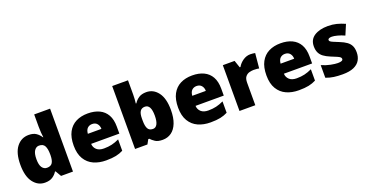

<svg xmlns="http://www.w3.org/2000/svg" viewBox="-34 -1465 4173 2179"><g transform="rotate(-20 2053.0 -375.0)"><path d="M238 10Q153 10 97.5 -63Q42 -136 42 -276Q42 -418 98.5 -490.5Q155 -563 245 -563Q301 -563 334.5 -540Q368 -517 390 -482H394Q390 -503 387.5 -540Q385 -577 385 -612V-760H577V0H433L392 -70H385Q365 -37 330 -13.5Q295 10 238 10ZM316 -141Q362 -141 381 -170Q400 -199 401 -259V-274Q401 -339 382.5 -374Q364 -409 314 -409Q280 -409 257.5 -376Q235 -343 235 -273Q235 -204 257.5 -172.5Q280 -141 316 -141Z M976 10Q892 10 826.5 -19.5Q761 -49 723 -112Q685 -175 685 -273Q685 -373 719.5 -437Q754 -501 815.5 -532Q877 -563 958 -563Q1039 -563 1097.5 -535Q1156 -507 1187.5 -451Q1219 -395 1219 -310V-225H878Q880 -182 910.5 -154Q941 -126 999 -126Q1051 -126 1094 -136Q1137 -146 1183 -168V-31Q1143 -10 1095.5 0Q1048 10 976 10ZM882 -345H1046Q1046 -382 1025 -407.5Q1004 -433 965 -433Q931 -433 908.5 -412Q886 -391 882 -345Z M1659 10Q1601 10 1570 -10.5Q1539 -31 1518 -54H1506L1476 0H1327V-760H1518V-588Q1518 -559 1516 -532Q1514 -505 1511 -482H1518Q1539 -516 1574 -539.5Q1609 -563 1665 -563Q1751 -563 1806 -490Q1861 -417 1861 -278Q1861 -184 1835.5 -119.5Q1810 -55 1764.5 -22.5Q1719 10 1659 10ZM1597 -144Q1631 -144 1649 -178.5Q1667 -213 1667 -280Q1667 -413 1595 -413Q1555 -413 1536.5 -385Q1518 -357 1518 -298V-271Q1518 -207 1535.5 -175.5Q1553 -144 1597 -144Z M2237 10Q2153 10 2087.5 -19.5Q2022 -49 1984 -112Q1946 -175 1946 -273Q1946 -373 1980.5 -437Q2015 -501 2076.5 -532Q2138 -563 2219 -563Q2300 -563 2358.5 -535Q2417 -507 2448.5 -451Q2480 -395 2480 -310V-225H2139Q2141 -182 2171.5 -154Q2202 -126 2260 -126Q2312 -126 2355 -136Q2398 -146 2444 -168V-31Q2404 -10 2356.5 0Q2309 10 2237 10ZM2143 -345H2307Q2307 -382 2286 -407.5Q2265 -433 2226 -433Q2192 -433 2169.5 -412Q2147 -391 2143 -345Z M2588 0V-553H2730L2760 -465H2769Q2792 -506 2833.5 -534.5Q2875 -563 2922 -563Q2938 -563 2955 -561Q2972 -559 2980 -557L2963 -377Q2953 -379 2938.5 -381Q2924 -383 2898 -383Q2874 -383 2846.5 -376Q2819 -369 2799 -345.5Q2779 -322 2779 -272V0Z M3304 10Q3220 10 3154.5 -19.5Q3089 -49 3051 -112Q3013 -175 3013 -273Q3013 -373 3047.5 -437Q3082 -501 3143.5 -532Q3205 -563 3286 -563Q3367 -563 3425.5 -535Q3484 -507 3515.5 -451Q3547 -395 3547 -310V-225H3206Q3208 -182 3238.5 -154Q3269 -126 3327 -126Q3379 -126 3422 -136Q3465 -146 3511 -168V-31Q3471 -10 3423.5 0Q3376 10 3304 10ZM3210 -345H3374Q3374 -382 3353 -407.5Q3332 -433 3293 -433Q3259 -433 3236.5 -412Q3214 -391 3210 -345Z M3832 10Q3773 10 3726.5 3.5Q3680 -3 3632 -21V-174Q3685 -150 3739 -139.5Q3793 -129 3824 -129Q3856 -129 3871 -136Q3886 -143 3886 -157Q3886 -169 3876 -178Q3866 -187 3840.5 -198Q3815 -209 3768 -228Q3722 -247 3691.5 -269.5Q3661 -292 3646 -323.5Q3631 -355 3631 -400Q3631 -481 3693.5 -522Q3756 -563 3859 -563Q3914 -563 3962 -551Q4010 -539 4062 -516L4010 -393Q3969 -412 3927 -423Q3885 -434 3860 -434Q3838 -434 3825.5 -428Q3813 -422 3813 -411Q3813 -401 3821.5 -393Q3830 -385 3854 -375Q3878 -365 3924 -346Q3972 -327 4003.5 -304.5Q4035 -282 4050.5 -250.5Q4066 -219 4066 -170Q4066 -118 4042.5 -77Q4019 -36 3967.5 -13Q3916 10 3832 10Z"/></g></svg>

Font: Noto Sans Symbols Black
Style: Regular
Weight: 900
Version: Version 2.002